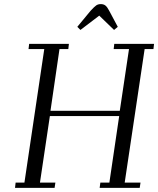

<svg xmlns="http://www.w3.org/2000/svg" viewBox="-20 -916 771 936"><path d="M53.2 0 56.2 -25.9H99.1L195.8 -676.8H119.1L122.1 -702.1H315.9L313 -676.8H270L226.1 -376H564L608.9 -676.8H534.2L537.1 -702.1H731L728 -676.8H685.1L587.9 -25.9H665L661.1 0H465.8L469.2 -25.9H513.2L561 -350.1H223.1L174.8 -25.9H250L246.1 0ZM356.9 -785.2 421.9 -863.8Q439.9 -883.3 449 -889.6Q458 -896 471.2 -896Q485.4 -896 494.1 -888.9Q502.9 -881.8 512.2 -863.8L554.2 -785.2L536.1 -770L463.9 -839.8L372.1 -770Z"/></svg>

Font: Dehuti
Style: Italic
Weight: 400
Version: Version 1.2